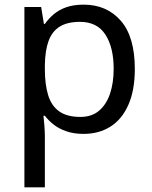

<svg xmlns="http://www.w3.org/2000/svg" viewBox="-20 -566 655 826"><path d="M340 -546Q439 -546 499.5 -477Q560 -408 560 -269Q560 -178 532.5 -115.5Q505 -53 455.5 -21.5Q406 10 339 10Q298 10 266 -1Q234 -12 211.5 -29.5Q189 -47 173 -68H167Q169 -51 171 -25Q173 1 173 20V240H85V-536H157L169 -463H173Q189 -486 211.5 -505Q234 -524 265.5 -535Q297 -546 340 -546ZM324 -472Q270 -472 237 -451.5Q204 -431 189 -390Q174 -349 173 -286V-269Q173 -203 187 -157Q201 -111 234.5 -87Q268 -63 326 -63Q375 -63 406.5 -90Q438 -117 453.5 -163.5Q469 -210 469 -270Q469 -362 433.5 -417Q398 -472 324 -472Z"/></svg>

Font: hexubangla05
Style: Book
Weight: 400
Designer: Jelle Bosma - Monotype Design Team
Foundry: Monotype Imaging Inc.
Version: Version 2.003